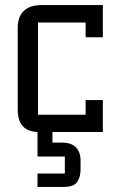

<svg xmlns="http://www.w3.org/2000/svg" viewBox="-20 -521 466 758"><path d="M128 0Q50 -3 50 -88V-412Q50 -454 73.5 -477.5Q97 -501 145 -501H386V-374H318V-432H130V-68H318V-126H386V0H187V42H224Q262 42 280 61Q298 80 298 112V149Q298 177 285 197Q272 217 230 217H128V164H236V97H128Z"/></svg>

Font: Kelly Slab
Style: Regular
Weight: 400
Designer: Denis Masharov
Foundry: Denis Masharov
Version: Version 1.001